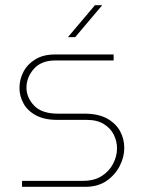

<svg xmlns="http://www.w3.org/2000/svg" viewBox="-20 -720 554 740"><path d="M65 0V-23H300Q343 -23 372 -41.5Q401 -60 416 -89Q431 -118 431 -148Q431 -176 418.5 -201Q406 -226 380 -242Q354 -258 314 -258H200Q151 -258 118.5 -275.5Q86 -293 70.5 -321.5Q55 -350 55 -381Q55 -414 70.5 -443.5Q86 -473 116.5 -491.5Q147 -510 191 -510H418V-487H194Q139 -487 110.5 -454.5Q82 -422 82 -382Q82 -344 111.5 -313Q141 -282 203 -282H305Q359 -282 393 -263Q427 -244 443 -214Q459 -184 459 -150Q459 -114 441 -79.5Q423 -45 390 -22.5Q357 0 310 0ZM242 -577 346 -700H374L270 -577Z"/></svg>

Font: MuseoModerno Thin Thin
Style: Regular
Weight: 250
Version: Version 1.003